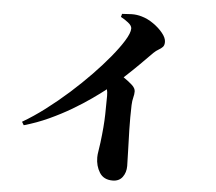

<svg xmlns="http://www.w3.org/2000/svg" viewBox="-57 -872 1115 990"><g transform="rotate(5 500.0 -376.5)"><path d="M530.8 -789.1 535.2 -805.2Q557.6 -807.1 584.2 -807.9Q610.8 -808.6 637.2 -800.8Q668.5 -792 698.5 -771Q728.5 -750 748.3 -725.3Q768.1 -700.7 768.1 -680.2Q768.1 -662.6 760 -654.1Q752 -645.5 739.3 -638.4Q726.6 -631.3 712.9 -618.2Q687.5 -592.3 651.1 -555.9Q614.7 -519.5 571.8 -480Q599.1 -461.4 616.9 -445.1Q634.8 -428.7 634.8 -412.1Q634.8 -397 630.4 -380.6Q626 -364.3 625 -340.8Q623 -276.4 624.5 -212.9Q626 -149.4 627.9 -99.4Q629.9 -49.3 629.9 -25.9Q629.9 7.8 612.3 31.5Q594.7 55.2 561 55.2Q514.6 55.2 493.4 21.2Q472.2 -12.7 472.2 -57.1Q472.2 -71.8 475.6 -90.8Q479 -109.9 481.9 -133.8Q492.7 -219.7 493.9 -281.5Q495.1 -343.3 495.1 -377Q495.1 -397.5 491.2 -411.1Q462.9 -388.7 419.9 -358.4Q377 -328.1 323 -296.1Q269 -264.2 207.3 -235.8Q145.5 -207.5 80.1 -189L69.8 -206.1Q127.4 -239.7 187 -284.9Q246.6 -330.1 304 -381.3Q361.3 -432.6 411.6 -484.6Q461.9 -536.6 501 -584.2Q540 -631.8 563 -668.9Q588.9 -710.4 588.9 -733.9Q588.9 -749 568.8 -764.4Q548.8 -779.8 530.8 -789.1Z"/></g></svg>

Font: Source Han Serif JP Heavy
Style: Regular
Weight: 900
Designer: Ryoko NISHIZUKA  (kana & ideographs); Frank Grießhammer (Latin, Greek & Cyrillic); Wenlong ZHANG  (bopomofo); Sandoll Co
Foundry: Adobe Systems Incorporated
Version: Version 1.001;PS 1.001;hotconv 16.6.54;makeotf.lib2.5.65590